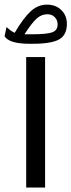

<svg xmlns="http://www.w3.org/2000/svg" viewBox="-42 -820 312 838"><path d="M-22 -661.6 -13.7 -701.7Q-7.3 -696.3 2.9 -688.2Q13.2 -680.2 22 -676.8Q61 -742.7 92.5 -771.2Q124 -799.8 162.6 -799.8Q201.7 -799.8 225.8 -775.9Q250 -752 250 -715.8Q250 -667.5 216.3 -648.2Q182.6 -628.9 99.6 -628.9H87.9Q-1.5 -628.9 -22 -661.6ZM98.6 -670.4Q161.1 -670.4 185.3 -678.7Q209.5 -687 209.5 -713.9Q209.5 -732.4 197 -745.1Q184.6 -757.8 164.6 -757.8Q138.2 -757.8 116.9 -738Q95.7 -718.3 64.9 -670.4ZM72.3 -570.8H154.8V-1.4H72.3Z"/></svg>

Font: Vazir UI
Style: Regular-UI
Weight: 400
Designer: Saber Rastikerdar
Foundry: Saber Rastikerdar
Version: Version 30.1.0